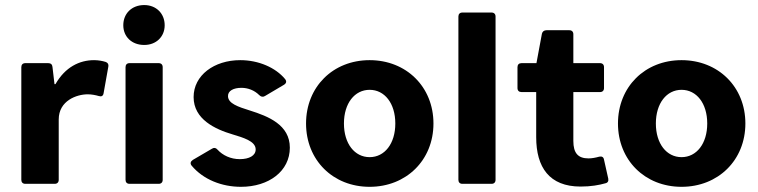

<svg xmlns="http://www.w3.org/2000/svg" viewBox="-20 -720 2970 752"><path d="M348.6 -484.4C291 -484.4 235.4 -457 197.3 -390.6H193.4L185.5 -458C184.6 -467.8 178.7 -472.7 168.9 -472.7H79.1C69.3 -472.7 63.5 -466.8 63.5 -457V-15.6C63.5 -5.9 69.3 0 79.1 0H194.3C204.1 0 210 -5.9 210 -15.6V-252C210 -326.2 281.2 -350.6 323.2 -350.6C338.9 -350.6 353.5 -347.7 367.2 -343.8C377 -340.8 383.8 -343.8 385.7 -354.5L404.3 -459C406.2 -467.8 402.3 -474.6 393.6 -477.5C380.9 -481.4 365.2 -484.4 348.6 -484.4Z M544.9 -543.9C591.8 -543.9 625 -576.2 625 -621.1C625 -667 591.8 -700.2 544.9 -700.2C496.1 -700.2 462.9 -667 462.9 -621.1C462.9 -576.2 496.1 -543.9 544.9 -543.9ZM471.7 -457V-15.6C471.7 -5.9 477.5 0 487.3 0H601.6C611.3 0 617.2 -5.9 617.2 -15.6V-457C617.2 -466.8 611.3 -472.7 601.6 -472.7H487.3C477.5 -472.7 471.7 -466.8 471.7 -457Z M923.8 11.7C1033.2 11.7 1115.2 -49.8 1115.2 -141.6C1115.2 -231.4 1030.3 -264.6 959 -287.1C912.1 -301.8 874 -314.5 873 -342.8C872.1 -364.3 894.5 -376 925.8 -376C951.2 -376 976.6 -366.2 995.1 -347.7C1002 -340.8 1009.8 -338.9 1017.6 -343.8L1091.8 -387.7C1101.6 -393.6 1103.5 -401.4 1096.7 -410.2C1059.6 -455.1 993.2 -484.4 920.9 -484.4C818.4 -484.4 738.3 -424.8 738.3 -339.8C738.3 -252.9 822.3 -213.9 891.6 -193.4C929.7 -181.6 981.4 -168 981.4 -134.8C981.4 -110.4 956.1 -96.7 918.9 -96.7C883.8 -96.7 852.5 -111.3 832 -133.8C825.2 -141.6 818.4 -142.6 810.5 -137.7L735.4 -93.8C726.6 -87.9 723.6 -80.1 730.5 -71.3C776.4 -16.6 848.6 11.7 923.8 11.7Z M1427.7 11.7C1571.3 11.7 1677.7 -92.8 1677.7 -236.3C1677.7 -379.9 1571.3 -484.4 1427.7 -484.4C1284.2 -484.4 1178.7 -379.9 1178.7 -236.3C1178.7 -92.8 1284.2 11.7 1427.7 11.7ZM1427.7 -104.5C1369.1 -104.5 1327.1 -157.2 1327.1 -236.3C1327.1 -315.4 1369.1 -368.2 1427.7 -368.2C1486.3 -368.2 1528.3 -315.4 1528.3 -236.3C1528.3 -157.2 1486.3 -104.5 1427.7 -104.5Z M1791 0H1905.3C1915 0 1920.9 -5.9 1920.9 -15.6V-655.3C1920.9 -665 1915 -670.9 1905.3 -670.9H1791C1781.2 -670.9 1775.4 -665 1775.4 -655.3V-15.6C1775.4 -5.9 1781.2 0 1791 0Z M2327.1 -106.4C2313.5 -102.5 2297.9 -99.6 2285.2 -99.6C2244.1 -99.6 2225.6 -120.1 2225.6 -168V-359.4H2330.1C2339.8 -359.4 2345.7 -365.2 2345.7 -375V-457C2345.7 -466.8 2339.8 -472.7 2330.1 -472.7H2225.6V-585.9C2225.6 -595.7 2219.7 -601.6 2210 -601.6H2120.1C2111.3 -601.6 2104.5 -596.7 2102.5 -587.9L2081.1 -472.7H2022.5C2012.7 -472.7 2006.8 -466.8 2006.8 -457V-375C2006.8 -365.2 2012.7 -359.4 2022.5 -359.4H2080.1V-182.6C2080.1 -64.5 2131.8 10.7 2253.9 10.7C2294.9 10.7 2326.2 4.9 2350.6 -2C2360.4 -3.9 2364.3 -10.7 2362.3 -20.5L2345.7 -94.7C2343.8 -105.5 2336.9 -108.4 2327.1 -106.4Z M2649.4 11.7C2793 11.7 2899.4 -92.8 2899.4 -236.3C2899.4 -379.9 2793 -484.4 2649.4 -484.4C2505.9 -484.4 2400.4 -379.9 2400.4 -236.3C2400.4 -92.8 2505.9 11.7 2649.4 11.7ZM2649.4 -104.5C2590.8 -104.5 2548.8 -157.2 2548.8 -236.3C2548.8 -315.4 2590.8 -368.2 2649.4 -368.2C2708 -368.2 2750 -315.4 2750 -236.3C2750 -157.2 2708 -104.5 2649.4 -104.5Z"/></svg>

Font: Ed Sans Neue
Style: Bold
Weight: 700
Designer: Stephen Hutchings
Version: Version 1.004;PS 001.004;hotconv 1.0.88;makeotf.lib2.5.64775